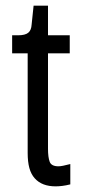

<svg xmlns="http://www.w3.org/2000/svg" viewBox="-20 -653 301 680"><path d="M177 7Q153 7 134.5 0Q116 -7 103 -21.5Q90 -36 84 -58Q78 -80 78 -111V-464H23V-528H44Q69 -528 80 -537Q91 -546 92 -566L99 -633H150V-528H227V-464H150V-126Q150 -96 156 -80Q162 -64 187 -64Q193 -64 203.5 -66Q214 -68 229 -72V0Q213 4 200 5.5Q187 7 177 7Z"/></svg>

Font: Bricolage Grotesque Condensed Light
Style: Regular
Weight: 300
Width: 3
Designer: Mathieu Triay
Foundry: Atelier Triay
Version: Version 1.000;gftools[0.9.30]